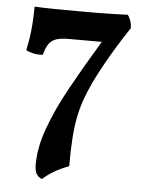

<svg xmlns="http://www.w3.org/2000/svg" viewBox="-50 -544 582 762"><g transform="rotate(5 240.5 -163.5)"><path d="M146 176Q133 172 124.5 159.5Q116 147 116 121Q116 53 144 -24.5Q172 -102 222 -192.5Q272 -283 335 -387H205Q174 -387 155.5 -381.5Q137 -376 125.5 -361Q114 -346 106 -315Q85 -314 68.5 -317.5Q52 -321 39 -328Q45 -354 49 -382Q53 -410 55 -440.5Q57 -471 57 -503Q95 -501 136 -500.5Q177 -500 239 -500Q274 -500 304 -500Q334 -500 364 -501Q394 -502 428 -503Q436 -493 440.5 -479Q445 -465 445 -451Q420 -414 395.5 -374Q371 -334 349.5 -295Q328 -256 313 -225Q294 -185 281.5 -149Q269 -113 262 -75.5Q255 -38 252 8.5Q249 55 249 116Q218 127 191 143Q164 159 146 176Z"/></g></svg>

Font: Vollkorn SemiBold
Style: Regular
Weight: 600
Designer: Friedrich Althausen
Foundry: Friedrich Althausen
Version: Version 5.000